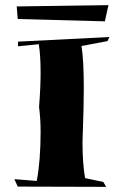

<svg xmlns="http://www.w3.org/2000/svg" viewBox="-20 -795 476 747"><path d="M393 -68 49 -69 36 -98 123 -91Q138 -170 138 -284Q138 -331 132 -379Q138 -455 138 -514Q138 -578 131 -623L50 -615V-633L406 -651L398 -635L297 -616Q306 -563 306 -452L305 -372L301 -243Q301 -159 311 -102L382 -87ZM388 -712 49 -721 45 -770 402 -775Z"/></svg>

Font: Xiangcui Kesong Xiangcui Kesong
Style: Regular
Weight: 400
Version: Version 1.501;March 28, 2024;FontCreator 14.0.0.2814 64-bit